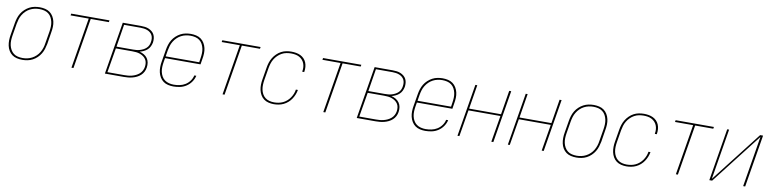

<svg xmlns="http://www.w3.org/2000/svg" viewBox="-13 -1198 7525 1877"><g transform="rotate(10 3750.0 -260.0)"><path d="M197 8Q169 8 142.5 2Q116 -4 95.5 -19Q75 -34 61.5 -56.5Q48 -79 42.5 -105Q37 -131 37.5 -158.5Q38 -186 43 -213L63 -333Q67 -358 75 -383.5Q83 -409 97 -432Q111 -455 131.5 -474Q152 -493 176 -505.5Q200 -518 226 -523Q252 -528 277 -528Q304 -528 330.5 -522Q357 -516 377.5 -501Q398 -486 411.5 -463.5Q425 -441 431 -415Q437 -389 436 -361.5Q435 -334 430 -307L411 -187Q406 -162 398 -136.5Q390 -111 376 -88Q362 -65 342 -46Q322 -27 298 -14.5Q274 -2 248 3Q222 8 197 8ZM197 -10Q220 -10 243.5 -15Q267 -20 289 -31.5Q311 -43 329.5 -60.5Q348 -78 360.5 -99.5Q373 -121 380.5 -144Q388 -167 391 -190L411 -310Q415 -334 416 -359Q417 -384 412 -407Q407 -430 396 -450.5Q385 -471 366.5 -485Q348 -499 324.5 -504.5Q301 -510 276 -510Q253 -510 229.5 -505Q206 -500 184 -488.5Q162 -477 144 -459.5Q126 -442 113 -420.5Q100 -399 93 -376Q86 -353 82 -330L62 -210Q58 -186 57 -161Q56 -136 61 -113Q66 -90 77.5 -69.5Q89 -49 107 -35Q125 -21 148.5 -15.5Q172 -10 197 -10Z M684 0 767 -502H587L590 -520H970L967 -502H787L704 0Z M1016 0 1102 -520H1282Q1302 -520 1322 -517.5Q1342 -515 1360 -507.5Q1378 -500 1393 -487.5Q1408 -475 1416.5 -458Q1425 -441 1427 -421Q1429 -401 1426 -380Q1422 -360 1413 -341Q1404 -322 1388 -307.5Q1372 -293 1352.5 -284Q1333 -275 1313 -270Q1337 -264 1357.5 -252Q1378 -240 1391.5 -221Q1405 -202 1409 -178Q1413 -154 1409 -129Q1406 -107 1395.5 -86.5Q1385 -66 1368 -50.5Q1351 -35 1330.5 -25Q1310 -15 1288.5 -9.5Q1267 -4 1245.5 -2Q1224 0 1203 0ZM1082 -279H1246Q1263 -279 1280 -280.5Q1297 -282 1313.5 -287Q1330 -292 1346 -300Q1362 -308 1375.5 -320.5Q1389 -333 1396.5 -349.5Q1404 -366 1406 -383Q1409 -400 1407.5 -417.5Q1406 -435 1398.5 -449.5Q1391 -464 1378 -474.5Q1365 -485 1349.5 -491Q1334 -497 1316.5 -499.5Q1299 -502 1282 -502H1118ZM1038 -18H1203Q1222 -18 1241 -19.5Q1260 -21 1279.5 -26Q1299 -31 1318 -40Q1337 -49 1352.5 -62.5Q1368 -76 1377.5 -94.5Q1387 -113 1390 -132Q1393 -152 1390.5 -171.5Q1388 -191 1378 -206.5Q1368 -222 1352.5 -233Q1337 -244 1319 -250.5Q1301 -257 1281.5 -259Q1262 -261 1241 -261H1079Z M1697 8Q1670 8 1643.5 2Q1617 -4 1596.5 -19Q1576 -34 1562.5 -56.5Q1549 -79 1543 -104.5Q1537 -130 1537.5 -158Q1538 -186 1543 -213L1563 -333Q1567 -358 1575 -383.5Q1583 -409 1597 -432Q1611 -455 1631.5 -474Q1652 -493 1676 -505.5Q1700 -518 1726 -523Q1752 -528 1777 -528Q1804 -528 1830.5 -522Q1857 -516 1877.5 -501Q1898 -486 1911.5 -463.5Q1925 -441 1931 -415Q1937 -389 1936 -361.5Q1935 -334 1930 -307L1921 -251H1569L1562 -210Q1558 -186 1557 -161Q1556 -136 1561 -113Q1566 -90 1577.5 -69.5Q1589 -49 1607.5 -35.5Q1626 -22 1649.5 -16Q1673 -10 1697 -10Q1726 -10 1755.5 -16Q1785 -22 1811 -38Q1837 -54 1855.5 -79.5Q1874 -105 1880 -134H1900Q1893 -102 1873 -73Q1853 -44 1824 -25Q1795 -6 1762 1Q1729 8 1697 8ZM1572 -269H1905L1911 -310Q1915 -334 1916 -359Q1917 -384 1912 -407Q1907 -430 1896 -450.5Q1885 -471 1866.5 -485Q1848 -499 1824.5 -504.5Q1801 -510 1776 -510Q1753 -510 1729.5 -505Q1706 -500 1684 -488.5Q1662 -477 1644 -459.5Q1626 -442 1613 -420.5Q1600 -399 1593 -376Q1586 -353 1582 -330Z M2184 0 2267 -502H2087L2090 -520H2470L2467 -502H2287L2204 0Z M2694 8Q2666 8 2640 1.5Q2614 -5 2594 -20Q2574 -35 2561 -57.5Q2548 -80 2542.5 -105.5Q2537 -131 2537.5 -158.5Q2538 -186 2543 -213L2563 -333Q2567 -358 2575 -383Q2583 -408 2597 -431Q2611 -454 2631 -473.5Q2651 -493 2674.5 -505.5Q2698 -518 2724 -523Q2750 -528 2775 -528Q2799 -528 2822 -524Q2845 -520 2865 -510.5Q2885 -501 2900.5 -485Q2916 -469 2924.5 -448.5Q2933 -428 2935 -404.5Q2937 -381 2933 -357Q2933 -356 2932.5 -355Q2932 -354 2932 -353H2913Q2913 -354 2913 -355Q2913 -356 2913 -357Q2917 -378 2915.5 -398.5Q2914 -419 2906.5 -437.5Q2899 -456 2885.5 -470.5Q2872 -485 2854.5 -494Q2837 -503 2816.5 -506.5Q2796 -510 2775 -510Q2752 -510 2728.5 -505.5Q2705 -501 2683 -489Q2661 -477 2643 -459Q2625 -441 2612.5 -420Q2600 -399 2593 -376Q2586 -353 2582 -330L2562 -210Q2558 -186 2557 -161.5Q2556 -137 2560.5 -114Q2565 -91 2576 -70.5Q2587 -50 2605 -36Q2623 -22 2646 -16Q2669 -10 2694 -10Q2715 -10 2737 -14Q2759 -18 2779.5 -27.5Q2800 -37 2818 -52.5Q2836 -68 2849 -87Q2862 -106 2870.5 -127Q2879 -148 2882 -170H2902Q2898 -146 2888.5 -122.5Q2879 -99 2865 -78Q2851 -57 2831.5 -40Q2812 -23 2789 -12Q2766 -1 2741.5 3.5Q2717 8 2694 8Z M3184 0 3267 -502H3087L3090 -520H3470L3467 -502H3287L3204 0Z M3516 0 3602 -520H3782Q3802 -520 3822 -517.5Q3842 -515 3860 -507.5Q3878 -500 3893 -487.5Q3908 -475 3916.5 -458Q3925 -441 3927 -421Q3929 -401 3926 -380Q3922 -360 3913 -341Q3904 -322 3888 -307.5Q3872 -293 3852.5 -284Q3833 -275 3813 -270Q3837 -264 3857.5 -252Q3878 -240 3891.5 -221Q3905 -202 3909 -178Q3913 -154 3909 -129Q3906 -107 3895.5 -86.5Q3885 -66 3868 -50.5Q3851 -35 3830.5 -25Q3810 -15 3788.5 -9.5Q3767 -4 3745.5 -2Q3724 0 3703 0ZM3582 -279H3746Q3763 -279 3780 -280.5Q3797 -282 3813.5 -287Q3830 -292 3846 -300Q3862 -308 3875.5 -320.5Q3889 -333 3896.5 -349.5Q3904 -366 3906 -383Q3909 -400 3907.5 -417.5Q3906 -435 3898.5 -449.5Q3891 -464 3878 -474.5Q3865 -485 3849.5 -491Q3834 -497 3816.5 -499.5Q3799 -502 3782 -502H3618ZM3538 -18H3703Q3722 -18 3741 -19.5Q3760 -21 3779.5 -26Q3799 -31 3818 -40Q3837 -49 3852.5 -62.5Q3868 -76 3877.5 -94.5Q3887 -113 3890 -132Q3893 -152 3890.5 -171.5Q3888 -191 3878 -206.5Q3868 -222 3852.5 -233Q3837 -244 3819 -250.5Q3801 -257 3781.5 -259Q3762 -261 3741 -261H3579Z M4197 8Q4170 8 4143.5 2Q4117 -4 4096.5 -19Q4076 -34 4062.5 -56.5Q4049 -79 4043 -104.5Q4037 -130 4037.5 -158Q4038 -186 4043 -213L4063 -333Q4067 -358 4075 -383.5Q4083 -409 4097 -432Q4111 -455 4131.5 -474Q4152 -493 4176 -505.5Q4200 -518 4226 -523Q4252 -528 4277 -528Q4304 -528 4330.5 -522Q4357 -516 4377.5 -501Q4398 -486 4411.5 -463.5Q4425 -441 4431 -415Q4437 -389 4436 -361.5Q4435 -334 4430 -307L4421 -251H4069L4062 -210Q4058 -186 4057 -161Q4056 -136 4061 -113Q4066 -90 4077.5 -69.5Q4089 -49 4107.5 -35.5Q4126 -22 4149.5 -16Q4173 -10 4197 -10Q4226 -10 4255.5 -16Q4285 -22 4311 -38Q4337 -54 4355.5 -79.5Q4374 -105 4380 -134H4400Q4393 -102 4373 -73Q4353 -44 4324 -25Q4295 -6 4262 1Q4229 8 4197 8ZM4072 -269H4405L4411 -310Q4415 -334 4416 -359Q4417 -384 4412 -407Q4407 -430 4396 -450.5Q4385 -471 4366.5 -485Q4348 -499 4324.5 -504.5Q4301 -510 4276 -510Q4253 -510 4229.5 -505Q4206 -500 4184 -488.5Q4162 -477 4144 -459.5Q4126 -442 4113 -420.5Q4100 -399 4093 -376Q4086 -353 4082 -330Z M4516 0 4602 -520H4621L4582 -281H4899L4938 -520H4958L4872 0H4852L4896 -263H4579L4535 0Z M5016 0 5102 -520H5121L5082 -281H5399L5438 -520H5458L5372 0H5352L5396 -263H5079L5035 0Z M5697 8Q5669 8 5642.5 2Q5616 -4 5595.5 -19Q5575 -34 5561.5 -56.5Q5548 -79 5542.5 -105Q5537 -131 5537.5 -158.5Q5538 -186 5543 -213L5563 -333Q5567 -358 5575 -383.5Q5583 -409 5597 -432Q5611 -455 5631.5 -474Q5652 -493 5676 -505.5Q5700 -518 5726 -523Q5752 -528 5777 -528Q5804 -528 5830.5 -522Q5857 -516 5877.5 -501Q5898 -486 5911.5 -463.5Q5925 -441 5931 -415Q5937 -389 5936 -361.5Q5935 -334 5930 -307L5911 -187Q5906 -162 5898 -136.5Q5890 -111 5876 -88Q5862 -65 5842 -46Q5822 -27 5798 -14.5Q5774 -2 5748 3Q5722 8 5697 8ZM5697 -10Q5720 -10 5743.5 -15Q5767 -20 5789 -31.5Q5811 -43 5829.5 -60.5Q5848 -78 5860.5 -99.5Q5873 -121 5880.5 -144Q5888 -167 5891 -190L5911 -310Q5915 -334 5916 -359Q5917 -384 5912 -407Q5907 -430 5896 -450.5Q5885 -471 5866.5 -485Q5848 -499 5824.5 -504.5Q5801 -510 5776 -510Q5753 -510 5729.5 -505Q5706 -500 5684 -488.5Q5662 -477 5644 -459.5Q5626 -442 5613 -420.5Q5600 -399 5593 -376Q5586 -353 5582 -330L5562 -210Q5558 -186 5557 -161Q5556 -136 5561 -113Q5566 -90 5577.5 -69.5Q5589 -49 5607 -35Q5625 -21 5648.5 -15.5Q5672 -10 5697 -10Z M6194 8Q6166 8 6140 1.5Q6114 -5 6094 -20Q6074 -35 6061 -57.5Q6048 -80 6042.5 -105.5Q6037 -131 6037.5 -158.5Q6038 -186 6043 -213L6063 -333Q6067 -358 6075 -383Q6083 -408 6097 -431Q6111 -454 6131 -473.5Q6151 -493 6174.5 -505.5Q6198 -518 6224 -523Q6250 -528 6275 -528Q6299 -528 6322 -524Q6345 -520 6365 -510.5Q6385 -501 6400.5 -485Q6416 -469 6424.5 -448.5Q6433 -428 6435 -404.5Q6437 -381 6433 -357Q6433 -356 6432.5 -355Q6432 -354 6432 -353H6413Q6413 -354 6413 -355Q6413 -356 6413 -357Q6417 -378 6415.5 -398.5Q6414 -419 6406.5 -437.5Q6399 -456 6385.5 -470.5Q6372 -485 6354.5 -494Q6337 -503 6316.5 -506.5Q6296 -510 6275 -510Q6252 -510 6228.5 -505.5Q6205 -501 6183 -489Q6161 -477 6143 -459Q6125 -441 6112.5 -420Q6100 -399 6093 -376Q6086 -353 6082 -330L6062 -210Q6058 -186 6057 -161.5Q6056 -137 6060.5 -114Q6065 -91 6076 -70.5Q6087 -50 6105 -36Q6123 -22 6146 -16Q6169 -10 6194 -10Q6215 -10 6237 -14Q6259 -18 6279.5 -27.5Q6300 -37 6318 -52.5Q6336 -68 6349 -87Q6362 -106 6370.5 -127Q6379 -148 6382 -170H6402Q6398 -146 6388.5 -122.5Q6379 -99 6365 -78Q6351 -57 6331.5 -40Q6312 -23 6289 -12Q6266 -1 6241.5 3.5Q6217 8 6194 8Z M6684 0 6767 -502H6587L6590 -520H6970L6967 -502H6787L6704 0Z M7016 0 7102 -520H7121L7038 -17L7429 -520H7458L7372 0H7352L7435 -503L7044 0Z"/></g></svg>

Font: Iosevka SS04 Thin Oblique
Style: Regular
Weight: 100
Italic angle: -9°
Monospace: yes
Designer: Belleve Invis
Foundry: Belleve Invis
Version: Version 19.0.0; ttfautohint (v1.8.4)